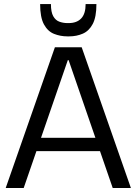

<svg xmlns="http://www.w3.org/2000/svg" viewBox="-20 -935 679 955"><path d="M253.1 -700H386.3L631 0H540.6L321.3 -635.8H317.3L97.9 0H8.4ZM143.1 -249.5H495.4V-183.4H143.1ZM315 -754.1Q280.2 -754.1 248.9 -766.5Q217.5 -778.9 198.5 -813.9Q179.6 -848.8 179.6 -914.8H233.3Q233.3 -874.7 244.9 -854.2Q256.4 -833.8 275.6 -827Q294.7 -820.2 315 -820.2H321.7Q362 -820.2 384 -843.4Q405.9 -866.5 405.9 -914.8H459.6Q459.6 -850.5 441.3 -815.8Q423 -781.1 391.9 -767.6Q360.7 -754.1 324.3 -754.1Z"/></svg>

Font: Pathway Extreme 8pt Thin 12pt
Style: Regular
Weight: 100
Version: Version 1.001;gftools[0.9.26]